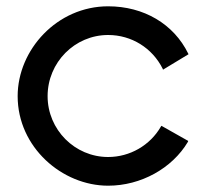

<svg xmlns="http://www.w3.org/2000/svg" viewBox="-20 -538 646 609"><path d="M577 -368C531 -462 436 -518 323 -518C161 -518 36 -380 36 -233C36 -71 177 51 323 51C427 51 526 -4 576 -88L577 -91L492 -139L490 -136C456 -77 392 -40 323 -40C217 -40 131 -127 131 -233C131 -340 217 -427 323 -427C397 -427 463 -386 496 -320L497 -317L578 -366Z"/></svg>

Font: McLaren
Style: Regular
Weight: 400
Designer: Astigmatic (AOETI)
Foundry: Astigmatic (AOETI)
Version: Version 1.000